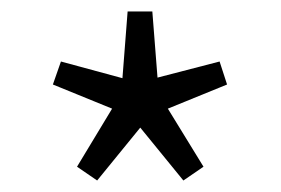

<svg xmlns="http://www.w3.org/2000/svg" viewBox="-20 -810 488 334"><path d="M175 -621 72 -663 86 -703 193 -674 202 -790H245L254 -675L362 -703L375 -663L272 -621L334 -520L299 -496L224 -588L149 -496L114 -520Z"/></svg>

Font: 寒蝉端黑体 Light
Style: Regular
Weight: 300
Designer: ChillDuanSans {Warren2060}; 
Source Han Sans {Ryoko NISHIZUKA 西塚涼子 (kana, bopomofo & ideographs); Paul D. Hunt (Latin, G
Foundry: ChillType&Adobe
Version: Version 1.300;Glyphs 3.3 (3306)